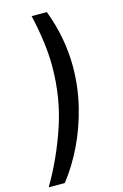

<svg xmlns="http://www.w3.org/2000/svg" viewBox="-174 -763 641 1001"><g transform="rotate(-15 147.0 -262.5)"><path d="M46 180H-41Q37 48 88.5 -104.5Q140 -257 140 -426Q140 -490 130.5 -561Q121 -632 104 -705H186Q215 -629 229.5 -551Q244 -473 244 -397Q244 -288 218.5 -183.5Q193 -79 148.5 13.5Q104 106 46 180Z"/></g></svg>

Font: Mulish ExtraLight SemiBold
Style: Italic
Weight: 600
Italic angle: -9°
Version: Version 3.603